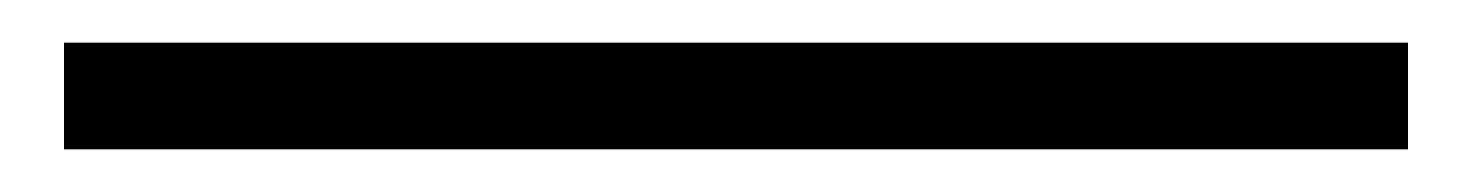

<svg xmlns="http://www.w3.org/2000/svg" viewBox="-20 -42 690 90"><path d="M640 -22V28H10V-22Z"/></svg>

Font: Gowun Dodum
Style: Regular
Weight: 400
Designer: Yanghee Ryu
Foundry: Yanghee Ryu
Version: Version 2.000